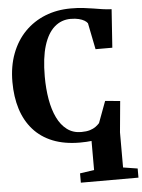

<svg xmlns="http://www.w3.org/2000/svg" viewBox="-64 -801 807 1089"><g transform="rotate(-5 340.0 -257.0)"><path d="M351.5 238V185L432.5 173V7.5Q419 9 402.8 10Q386.5 11 367 11Q278.5 11 212.2 -15.5Q146 -42 102 -91.8Q58 -141.5 36.2 -210.5Q14.5 -279.5 14.5 -364.5Q14.5 -454 41.8 -525.8Q69 -597.5 118.2 -647.8Q167.5 -698 234.2 -724.8Q301 -751.5 380.5 -751.5Q419.5 -751.5 450.5 -748Q481.5 -744.5 507.8 -740Q534 -735.5 559 -731.8Q584 -728 611 -727L596 -509H500.5L470.5 -659Q465 -667.5 452.8 -675Q440.5 -682.5 421 -687.5Q401.5 -692.5 374 -692.5Q321.5 -692.5 282.2 -658.2Q243 -624 221.5 -554.8Q200 -485.5 200 -379.5Q200 -310 210.5 -249.5Q221 -189 242.8 -144Q264.5 -99 298.5 -73.5Q332.5 -48 379 -48Q408.5 -48 428.8 -54.2Q449 -60.5 462 -70.2Q475 -80 483.5 -89.5L529 -212L614 -204L597.5 -27V173L679.5 186V238Z"/></g></svg>

Font: Merriweather 48pt ExtraBold
Style: Regular
Weight: 800
Version: Version 2.100